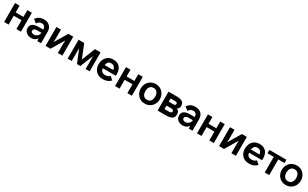

<svg xmlns="http://www.w3.org/2000/svg" viewBox="380 -2542 7330 4566"><g transform="rotate(30 4045.0 -259.0)"><path d="M537.5 0H413.5V-243H199.5V0H75.5V-519.5H199.5V-334H413.5V-519.5H537.5Z M821 10Q770 10 726 -9.5Q682 -29 655.5 -66.8Q629 -104.5 629 -159Q629 -238 686.5 -273.2Q744 -308.5 839 -308.5H972.5Q972.5 -358.5 947.2 -390Q922 -421.5 870 -421.5Q827 -421.5 796.5 -400.5Q766 -379.5 748 -347L654.5 -420.5Q694.5 -474.5 746.5 -501.2Q798.5 -528 867.5 -528Q939 -528 988.5 -500.8Q1038 -473.5 1063.5 -425.5Q1089 -377.5 1089 -315V0H988.5L980.5 -71.5Q951 -29 911.5 -9.5Q872 10 821 10ZM837 -93Q874.5 -93 904.8 -111.2Q935 -129.5 952.8 -158.5Q970.5 -187.5 972.5 -220.5H844.5Q801 -220.5 777.5 -200.2Q754 -180 754 -154.5Q754 -126.5 777.2 -109.8Q800.5 -93 837 -93Z M1675 0H1551V-274.5Q1551 -304 1556 -339.5H1551L1348 0H1213V-519.5H1337V-245Q1337 -215.5 1332 -180H1337L1540 -519.5H1675Z M2424.5 0H2313V-356.5L2169 0H2076.5L1932 -355.5V0H1820V-519.5H1974.5L2123.5 -151.5L2269.5 -520.5H2424.5Z M2782.5 6Q2718 6 2669.2 -15Q2620.5 -36 2588 -72.8Q2555.5 -109.5 2539 -157Q2522.5 -204.5 2522.5 -257Q2522.5 -324.5 2549.5 -386Q2576.5 -447.5 2635.5 -488.5Q2692 -526 2773 -526Q2862.5 -526 2917.2 -488.8Q2972 -451.5 2995 -391.8Q3018 -332 3018 -259Q3018 -232.5 3013.5 -220H2657Q2663 -169 2693.5 -138.2Q2724 -107.5 2781.5 -107.5Q2828 -107.5 2857.2 -119Q2886.5 -130.5 2911.5 -158L2999 -80Q2957 -36.5 2904 -15.2Q2851 6 2782.5 6ZM2893.5 -308Q2880 -423.5 2773 -423.5Q2720.5 -423.5 2692.8 -391.8Q2665 -360 2657 -308Z M3584 0H3460V-243H3246V0H3122V-519.5H3246V-334H3460V-519.5H3584Z M3940.5 10Q3859.5 10 3801.2 -27.2Q3743 -64.5 3711.2 -125.2Q3679.5 -186 3679.5 -258Q3679.5 -328 3711 -389.5Q3742.5 -451 3804.5 -490Q3863.5 -526 3940.5 -526Q4021 -526 4079.8 -488.8Q4138.5 -451.5 4170.2 -390.5Q4202 -329.5 4202 -258Q4202 -187.5 4170.5 -126Q4139 -64.5 4077.5 -26Q4017.5 10 3940.5 10ZM3940.5 -95Q4008.5 -95 4041.8 -140.8Q4075 -186.5 4075 -258Q4075 -329 4042 -374.8Q4009 -420.5 3940.5 -420.5Q3893.5 -420.5 3864 -398.8Q3834.5 -377 3820.5 -340Q3806.5 -303 3806.5 -258Q3806.5 -186.5 3839.8 -140.8Q3873 -95 3940.5 -95Z M4513 0H4290V-519.5H4514Q4582 -519.5 4626.2 -506.8Q4670.5 -494 4696.2 -461.8Q4722 -429.5 4722 -368.5Q4722 -338.5 4705.8 -310.5Q4689.5 -282.5 4655.5 -269.5Q4737.5 -252.5 4737.5 -149.5Q4737.5 -94 4712.2 -61Q4687 -28 4637 -14Q4587 0 4513 0ZM4537.5 -316.5Q4572.5 -316.5 4587 -328.2Q4601.5 -340 4601.5 -361.5Q4601.5 -382.5 4586.8 -393.2Q4572 -404 4536.5 -404H4414V-316.5ZM4533.5 -113.5Q4575 -113.5 4593.2 -124.8Q4611.5 -136 4611.5 -160.5Q4611.5 -209 4539 -209H4414V-113.5Z M4980 10Q4929 10 4885 -9.5Q4841 -29 4814.5 -66.8Q4788 -104.5 4788 -159Q4788 -238 4845.5 -273.2Q4903 -308.5 4998 -308.5H5131.5Q5131.5 -358.5 5106.2 -390Q5081 -421.5 5029 -421.5Q4986 -421.5 4955.5 -400.5Q4925 -379.5 4907 -347L4813.5 -420.5Q4853.5 -474.5 4905.5 -501.2Q4957.5 -528 5026.5 -528Q5098 -528 5147.5 -500.8Q5197 -473.5 5222.5 -425.5Q5248 -377.5 5248 -315V0H5147.5L5139.5 -71.5Q5110 -29 5070.5 -9.5Q5031 10 4980 10ZM4996 -93Q5033.5 -93 5063.8 -111.2Q5094 -129.5 5111.8 -158.5Q5129.5 -187.5 5131.5 -220.5H5003.5Q4960 -220.5 4936.5 -200.2Q4913 -180 4913 -154.5Q4913 -126.5 4936.2 -109.8Q4959.5 -93 4996 -93Z M5834 0H5710V-243H5496V0H5372V-519.5H5496V-334H5710V-519.5H5834Z M6441 0H6317V-274.5Q6317 -304 6322 -339.5H6317L6114 0H5979V-519.5H6103V-245Q6103 -215.5 6098 -180H6103L6306 -519.5H6441Z M6799 6Q6734.5 6 6685.8 -15Q6637 -36 6604.5 -72.8Q6572 -109.5 6555.5 -157Q6539 -204.5 6539 -257Q6539 -324.5 6566 -386Q6593 -447.5 6652 -488.5Q6708.5 -526 6789.5 -526Q6879 -526 6933.8 -488.8Q6988.5 -451.5 7011.5 -391.8Q7034.5 -332 7034.5 -259Q7034.5 -232.5 7030 -220H6673.5Q6679.5 -169 6710 -138.2Q6740.5 -107.5 6798 -107.5Q6844.5 -107.5 6873.8 -119Q6903 -130.5 6928 -158L7015.5 -80Q6973.5 -36.5 6920.5 -15.2Q6867.5 6 6799 6ZM6910 -308Q6896.5 -423.5 6789.5 -423.5Q6737 -423.5 6709.2 -391.8Q6681.5 -360 6673.5 -308Z M7356 0H7232.5V-428.5H7061V-519.5H7527.5V-428.5H7356Z M7812.5 10Q7731.5 10 7673.2 -27.2Q7615 -64.5 7583.2 -125.2Q7551.5 -186 7551.5 -258Q7551.5 -328 7583 -389.5Q7614.5 -451 7676.5 -490Q7735.5 -526 7812.5 -526Q7893 -526 7951.8 -488.8Q8010.5 -451.5 8042.2 -390.5Q8074 -329.5 8074 -258Q8074 -187.5 8042.5 -126Q8011 -64.5 7949.5 -26Q7889.5 10 7812.5 10ZM7812.5 -95Q7880.5 -95 7913.8 -140.8Q7947 -186.5 7947 -258Q7947 -329 7914 -374.8Q7881 -420.5 7812.5 -420.5Q7765.5 -420.5 7736 -398.8Q7706.5 -377 7692.5 -340Q7678.5 -303 7678.5 -258Q7678.5 -186.5 7711.8 -140.8Q7745 -95 7812.5 -95Z"/></g></svg>

Font: Acari Sans
Style: Bold
Weight: 700
Designer: Alfredo Marco Pradil and Stefan Peev (font) & Cristiano Sobral (main changes)
Foundry: Alfredo Marco Pradil and Stefan Peev (font) & Cristiano Sobral (main changes)
Version: Version 1.063; ttfautohint (v1.8.3)